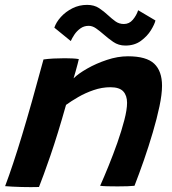

<svg xmlns="http://www.w3.org/2000/svg" viewBox="-20 -761 705 788"><path d="M140 6.5Q126 7 107 7Q88 7 68.5 6.5Q52 6 31 5Q10 4 1 3Q32.5 -80.5 70.5 -206Q108.5 -331.5 158.5 -517Q176 -519.5 199.2 -520.8Q222.5 -522 246 -522Q262.5 -522 277.5 -521.2Q292.5 -520.5 303.5 -518.5Q302.5 -514 298.8 -499.2Q295 -484.5 290.2 -467.5Q285.5 -450.5 282 -439.5Q301 -458.5 337.8 -479.5Q374.5 -500.5 418.8 -515.2Q463 -530 505 -530Q581 -530 613 -499.5Q645 -469 645 -409Q645 -374.5 634.5 -324.5Q624 -274.5 607.2 -217.8Q590.5 -161 570.8 -104.2Q551 -47.5 532 1.5Q509 4 463 4Q440.5 4 420.8 3.5Q401 3 391 1.5Q406.5 -33 425.5 -79.8Q444.5 -126.5 461.8 -175.5Q479 -224.5 490.2 -267.8Q501.5 -311 501.5 -339Q501.5 -369 485.8 -386Q470 -403 433 -403Q398.5 -403 364.2 -391.2Q330 -379.5 300.8 -362.5Q271.5 -345.5 251 -330.5Q217 -209.5 186.8 -122Q156.5 -34.5 140 6.5ZM203 -647.5Q210.5 -670 230 -691.5Q249.5 -713 277.2 -727Q305 -741 337.5 -741Q366.5 -741 386.8 -727.5Q407 -714 424 -698Q439 -684 454 -673.2Q469 -662.5 488.5 -662.5Q510.5 -662.5 525.2 -680Q540 -697.5 547 -719L618 -677Q614.5 -661.5 599.5 -637Q584.5 -612.5 558.2 -593.2Q532 -574 494.5 -574Q466.5 -574 444.5 -589.2Q422.5 -604.5 404 -621Q388.5 -634.5 373.8 -644.8Q359 -655 344 -655Q324.5 -655 309.8 -644.2Q295 -633.5 285.2 -618.8Q275.5 -604 270.5 -592.5Z"/></svg>

Font: Grandstander SemiBold
Style: Italic
Weight: 600
Italic angle: -15°
Designer: Tyler Finck
Foundry: Etcetera Type Co
Version: Version 1.200; ttfautohint (v1.8.3)